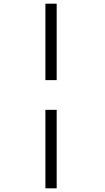

<svg xmlns="http://www.w3.org/2000/svg" viewBox="-20 -770 570 1040"><path d="M287 -750V-336H226V-750ZM287 -175V250H226V-175Z"/></svg>

Font: Panefresco 250wt
Style: Regular
Weight: 300
Version: Version 1.000